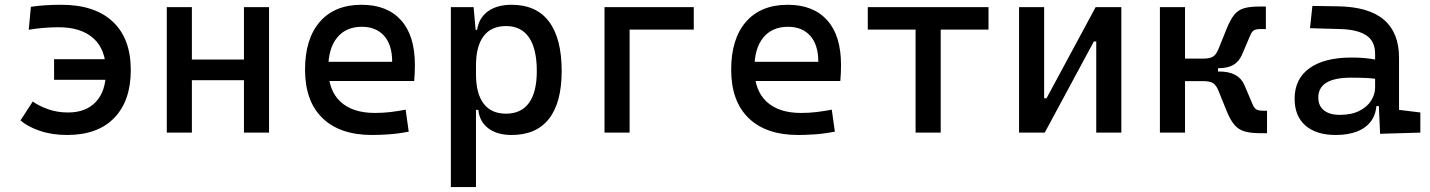

<svg xmlns="http://www.w3.org/2000/svg" viewBox="-20 -547 5899 792"><path d="M256.8 9.8Q193.8 9.8 143.6 -7.6Q93.3 -24.9 64.5 -50.3L115.2 -128.4Q139.6 -110.4 177.7 -96.7Q215.8 -83 260.7 -83Q335 -83 376 -127.4Q417 -171.9 417 -252.9Q417 -341.8 366.2 -388.2Q315.4 -434.6 221.7 -434.6Q191.9 -434.6 161.4 -432.1Q130.9 -429.7 98.6 -424.3L107.4 -519Q162.6 -527.3 233.4 -527.3Q370.6 -527.3 445.1 -457.8Q519.5 -388.2 519.5 -257.8Q519.5 -131.3 451.4 -60.8Q383.3 9.8 256.8 9.8ZM203.1 -217.8V-302.7H463.9V-217.8Z M986.3 0V-517.6H1089.8V0ZM668 0V-517.6H771.5V0ZM698.2 -216.3V-301.3H1074.7V-216.3Z M1514.6 9.8Q1382.3 9.8 1310.3 -59.8Q1238.3 -129.4 1238.3 -259.8Q1238.3 -386.7 1299.3 -457Q1360.4 -527.3 1471.7 -527.3Q1576.7 -527.3 1634 -463.9Q1691.4 -400.4 1691.4 -279.3Q1691.4 -243.7 1688.5 -212.9H1325.2V-292H1597.7Q1597.7 -361.8 1564.5 -399.2Q1531.2 -436.5 1472.7 -436.5Q1406.7 -436.5 1370.4 -391.6Q1334 -346.7 1334 -264.6Q1334 -174.8 1384 -127.9Q1434.1 -81.1 1526.4 -81.1Q1558.6 -81.1 1589.8 -84.7Q1621.1 -88.4 1653.3 -94.7L1666 -3.9Q1620.1 4.9 1582 7.3Q1543.9 9.8 1514.6 9.8Z M1839.8 224.6V-517.6H1933.6L1943.4 -408.2V224.6ZM2090.3 9.8Q2030.8 9.8 1994.4 -17.6Q1958 -44.9 1953.1 -93.8H1908.2L1943.4 -241.2Q1943.4 -161.1 1974.9 -119.6Q2006.3 -78.1 2067.4 -78.1Q2129.9 -78.1 2162.1 -122.6Q2194.3 -167 2194.3 -253.9Q2194.3 -345.7 2162.1 -392.6Q2129.9 -439.5 2067.4 -439.5Q2006.3 -439.5 1974.9 -397.9Q1943.4 -356.4 1943.4 -276.4L1908.2 -423.8H1948.2Q1955.1 -472.7 1992.4 -500Q2029.8 -527.3 2090.3 -527.3Q2192.4 -527.3 2244.6 -458Q2296.9 -388.7 2296.9 -253.9Q2296.9 -124 2244.6 -57.1Q2192.4 9.8 2090.3 9.8Z M2473.6 0V-517.6H2577.1V0ZM2503.9 -424.8V-517.6H2841.8V-424.8Z M3272.5 9.8Q3140.1 9.8 3068.1 -59.8Q2996.1 -129.4 2996.1 -259.8Q2996.1 -386.7 3057.1 -457Q3118.2 -527.3 3229.5 -527.3Q3334.5 -527.3 3391.8 -463.9Q3449.2 -400.4 3449.2 -279.3Q3449.2 -243.7 3446.3 -212.9H3083V-292H3355.5Q3355.5 -361.8 3322.3 -399.2Q3289.1 -436.5 3230.5 -436.5Q3164.6 -436.5 3128.2 -391.6Q3091.8 -346.7 3091.8 -264.6Q3091.8 -174.8 3141.8 -127.9Q3191.9 -81.1 3284.2 -81.1Q3316.4 -81.1 3347.7 -84.7Q3378.9 -88.4 3411.1 -94.7L3423.8 -3.9Q3377.9 4.9 3339.8 7.3Q3301.8 9.8 3272.5 9.8Z M3756.8 0V-517.6H3860.4V0ZM3559.6 -424.8V-517.6H4057.6V-424.8Z M4252 0V-141.6H4296.9L4499.5 -517.6H4533.7V-376H4492.2L4289.6 0ZM4183.6 0V-517.6H4287.1V0ZM4502 0V-517.6H4605.5V0Z M4949.2 -265.6 4941.9 -305.2Q4973.1 -305.2 4985.6 -314.7Q4998 -324.2 5006.3 -345.2L5040 -428.7Q5055.2 -466.3 5071.3 -486.1Q5087.4 -505.9 5111.3 -512.9Q5135.3 -520 5173.3 -520H5201.7V-427.2H5180.7Q5162.6 -427.2 5153.3 -422.4Q5144 -417.5 5137.2 -400.9L5103 -320.8Q5090.8 -293 5067.6 -279.3Q5044.4 -265.6 5004.9 -265.6ZM4764.6 0V-517.6H4868.2V0ZM4860.8 -212.4V-305.2H5004.4V-212.4ZM5178.2 2.4Q5140.1 2.4 5115 -4.6Q5089.8 -11.7 5072.5 -31.5Q5055.2 -51.3 5040 -88.9L5006.3 -172.4Q4998 -193.4 4985.6 -202.9Q4973.1 -212.4 4941.9 -212.4L4949.2 -252H5009.8Q5088.9 -252 5112.8 -196.8L5147 -116.7Q5153.8 -100.1 5163.1 -95.2Q5172.4 -90.3 5190.4 -90.3H5206.5V2.4Z M5672.9 4.9 5666 -148.4 5652.3 -191.4V-325.2Q5652.3 -377 5616 -401.1Q5579.6 -425.3 5507.8 -427.2L5383.8 -430.7L5393.6 -522.5L5498 -521Q5626.5 -519 5688.7 -465.6Q5751 -412.1 5751 -309.6V-93.8L5838.9 -83V0ZM5490.2 9.8Q5409.2 9.8 5364.7 -29.3Q5320.3 -68.4 5320.3 -139.6Q5320.3 -221.7 5381.6 -265.6Q5442.9 -309.6 5554.7 -309.6Q5601.1 -309.6 5637.5 -304Q5673.8 -298.3 5702.1 -287.1L5680.7 -216.8Q5647.9 -224.1 5616.7 -225.3Q5585.4 -226.6 5552.7 -226.6Q5418 -226.6 5418 -144.5Q5418 -110.4 5441.2 -91.8Q5464.4 -73.2 5506.8 -73.2Q5555.2 -73.2 5587.6 -89.8Q5620.1 -106.4 5636.2 -132.3Q5652.3 -158.2 5652.3 -185.5V-242.2L5682.6 -109.4H5641.6L5658.2 -125Q5658.2 -80.1 5637.5 -50Q5616.7 -20 5579.1 -5.1Q5541.5 9.8 5490.2 9.8Z"/></svg>

Font: Cascadia Mono
Style: Regular
Weight: 400
Monospace: yes
Designer: Aaron Bell
Foundry: Saja Typeworks
Version: Version 2102.003